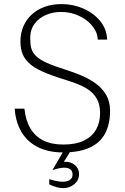

<svg xmlns="http://www.w3.org/2000/svg" viewBox="-20 -752 628 963"><path d="M294.5 12.5Q243 12.5 200.5 -1.5Q158 -15.5 126.5 -43Q95 -70.5 76.2 -111.8Q57.5 -153 53.5 -207H102.5Q108.5 -148.5 132.2 -108.2Q156 -68 197.2 -47.5Q238.5 -27 297.5 -27Q360.5 -27 401.2 -47Q442 -67 462 -102.5Q482 -138 482 -184Q482 -228 465.5 -256.8Q449 -285.5 420.8 -304Q392.5 -322.5 356.5 -335.2Q320.5 -348 282 -360Q216.5 -380.5 172 -403.2Q127.5 -426 105 -459.5Q82.5 -493 82.5 -544Q82.5 -585 97 -619.2Q111.5 -653.5 138.8 -678.8Q166 -704 204 -717.8Q242 -731.5 289 -731.5Q346.5 -731.5 397.8 -709.2Q449 -687 482 -647Q515 -607 517.5 -553.5H470Q470 -578.5 456 -603Q442 -627.5 416.8 -647.8Q391.5 -668 358 -680Q324.5 -692 284.5 -692Q246.5 -692 211.5 -677.5Q176.5 -663 154 -633.5Q131.5 -604 131.5 -559.5Q131.5 -531 137 -510Q142.5 -489 160 -471.5Q177.5 -454 213.2 -437.5Q249 -421 310 -402Q351.5 -389 391.2 -372Q431 -355 462.8 -331.2Q494.5 -307.5 513.2 -274.5Q532 -241.5 532 -197Q532 -128.5 506.8 -81.8Q481.5 -35 429 -11.2Q376.5 12.5 294.5 12.5ZM297 191.5Q281.5 191.5 263.8 186.8Q246 182 227 172.5V146.5Q244.5 152.5 262.5 156Q280.5 159.5 294.5 159.5Q317.5 159.5 330.8 150.2Q344 141 344 123Q344 113 339.8 105.5Q335.5 98 326.2 93.5Q317 89 302 89Q294.5 89 286 90.2Q277.5 91.5 267.2 94Q257 96.5 243 101L256.5 78Q271 70.5 280 66.5Q289 62.5 295.5 61Q302 59.5 309 59.5Q327.5 59.5 342.8 67.2Q358 75 367.2 89Q376.5 103 376.5 121.5Q376.5 151.5 353 171.5Q329.5 191.5 297 191.5ZM243 101 297.5 7.5H333L295.5 67Z"/></svg>

Font: Russolo 10pt ExtraLight
Style: Regular
Weight: 200
Designer: Micah Stupak-Hahn
Version: Version 1.000